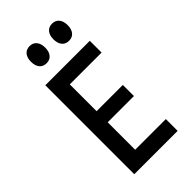

<svg xmlns="http://www.w3.org/2000/svg" viewBox="-311 -1134 1221 1221"><g transform="rotate(-45 300.0 -523.5)"><path d="M120 0V-800H520V-694H234V-453H470V-353H234V-106H510V0ZM225 -893Q195 -893 178 -913.5Q161 -934 161 -970Q161 -1006 178 -1026.5Q195 -1047 225 -1047Q255 -1047 272 -1026.5Q289 -1006 289 -970Q289 -934 272 -913.5Q255 -893 225 -893ZM427 -893Q397 -893 380 -913.5Q363 -934 363 -970Q363 -1006 380 -1026.5Q397 -1047 427 -1047Q457 -1047 474 -1026.5Q491 -1006 491 -970Q491 -934 474 -913.5Q457 -893 427 -893Z"/></g></svg>

Font: Martian Mono Condensed
Style: Regular
Weight: 400
Width: 3
Designer: Roman Shamin
Foundry: Evil Martians
Version: Version 1.000